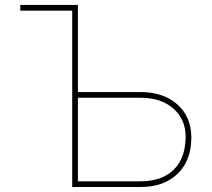

<svg xmlns="http://www.w3.org/2000/svg" viewBox="-20 -747 848 767"><path d="M541.2 0H268.5V-704.5H61.1V-727.3H291.2V-379.3H541.2Q633.2 -379.3 688.9 -329.5Q744.3 -279.8 744.3 -197.4Q744.3 -106.2 689.6 -52.9Q634.9 0 541.2 0ZM541.2 -22.7Q626.4 -22.7 673.7 -68.9Q720.9 -115.1 721.6 -200.3Q721.6 -270.6 672.2 -313.6Q623.6 -356.5 541.2 -356.5H291.2V-22.7Z"/></svg>

Font: Linik Sans Thin
Style: Regular
Weight: 100
Designer: Fonts by Rasmus Andersson / Changes by Cristiano Sobral with parts from Marc Monis
Foundry: rsms
Version: Version 3.020; ttfautohint (v1.6)